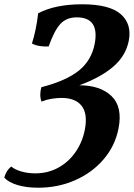

<svg xmlns="http://www.w3.org/2000/svg" viewBox="-63 -705 624 896"><path d="M115 171Q60 171 18.5 158.5Q-23 146 -43 124Q-40 111 -32 97Q-24 83 -10 72Q3 85 34 94.5Q65 104 102 104Q160 104 208 78Q256 52 288.5 6Q321 -40 333 -100Q347 -174 318 -211Q289 -248 224 -248Q202 -248 177.5 -244Q153 -240 131 -231Q125 -245 125 -263Q125 -281 130 -298Q246 -328 305 -375.5Q364 -423 379 -501Q402 -624 295 -624Q247 -624 218.5 -593Q190 -562 164 -488Q145 -487 124 -490Q103 -493 86 -502Q95 -529 103 -567Q111 -605 115 -643Q195 -685 320 -685Q448 -685 500.5 -639Q553 -593 538 -515Q524 -444 465 -393.5Q406 -343 307 -307Q405 -307 457.5 -256.5Q510 -206 490 -105Q474 -24 420.5 38.5Q367 101 287.5 136Q208 171 115 171Z"/></svg>

Font: Vollkorn
Style: Bold Italic
Weight: 700
Italic angle: -11°
Designer: Friedrich Althausen
Foundry: Friedrich Althausen
Version: Version 5.000; ttfautohint (v1.8.3)